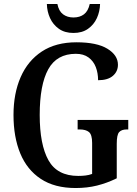

<svg xmlns="http://www.w3.org/2000/svg" viewBox="-20 -937 692 967"><path d="M361 10Q255 10 185.5 -36Q116 -82 82 -164.5Q48 -247 48 -358Q48 -466 84 -548.5Q120 -631 190.5 -677.5Q261 -724 365 -724Q468 -724 521 -691.5Q574 -659 574 -611Q574 -577 548.5 -555Q523 -533 474 -533Q474 -569 462.5 -599Q451 -629 426 -647.5Q401 -666 362 -666Q266 -666 223 -588Q180 -510 180 -358Q180 -209 224 -130Q268 -51 374 -51Q392 -51 410 -53Q428 -55 444 -61V-217Q444 -259 428 -272Q412 -285 382 -285H371V-333H626V-285H618Q592 -285 580 -271.5Q568 -258 568 -213V-39Q519 -15 469 -2.5Q419 10 361 10ZM350 -771Q306 -771 276.5 -792Q247 -813 232 -846Q217 -879 216 -917H269Q276 -881 297.5 -865Q319 -849 350 -849Q382 -849 403 -865Q424 -881 432 -917H484Q483 -879 468 -846Q453 -813 423.5 -792Q394 -771 350 -771Z"/></svg>

Font: Noto Serif Condensed SemiBold
Style: Regular
Weight: 600
Width: 3
Designer: Monotype Design Team
Foundry: Monotype Imaging Inc.
Version: Version 2.013